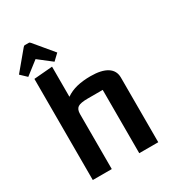

<svg xmlns="http://www.w3.org/2000/svg" viewBox="-200 -962 980 1077"><g transform="rotate(-30 290.0 -423.0)"><path d="M81 0V-655L201 -665V-470Q233 -492 272 -501.5Q311 -511 361 -511Q431 -511 468 -487.5Q505 -464 505 -419V0H382V-410H285Q238 -410 221 -398.5Q204 -387 204 -356V0ZM57 -682 18 -719 118 -839Q123 -846 130 -846H154Q161 -846 166 -839L266 -719L227 -682L142 -748Z"/></g></svg>

Font: Changa Medium
Style: Regular
Weight: 500
Designer: Eduardo Rodriguez Tunni
Foundry: Eduardo Rodriguez Tunni
Version: Version 3.003